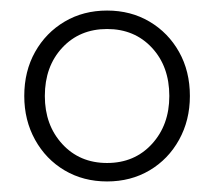

<svg xmlns="http://www.w3.org/2000/svg" viewBox="-20 -710 406 364"><path d="M183 -366Q138 -366 102.5 -387Q67 -408 46.5 -445Q26 -482 26 -528Q26 -575 46.5 -611.5Q67 -648 102.5 -669Q138 -690 183 -690Q228 -690 263.5 -669Q299 -648 319.5 -611.5Q340 -575 340 -528Q340 -482 319.5 -445Q299 -408 263.5 -387Q228 -366 183 -366ZM183 -401Q235 -401 268 -437Q301 -473 301 -528Q301 -584 268 -619.5Q235 -655 183 -655Q131 -655 98 -619.5Q65 -584 65 -528Q65 -473 98 -437Q131 -401 183 -401Z"/></svg>

Font: Inria Serif
Style: Bold
Weight: 700
Designer: Black Foundry Team
Foundry: Black Foundry
Version: Version 1.000; ttfautohint (v1.8.3)